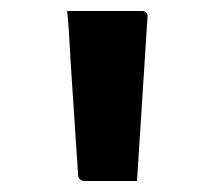

<svg xmlns="http://www.w3.org/2000/svg" viewBox="-20 -770 390 349"><path d="M229 -441Q204 -441 181 -441Q158 -441 134 -441Q129 -441 125.5 -444Q122 -447 122 -452L109 -648Q108 -666 107 -682.5Q106 -699 105 -715.5Q104 -732 102 -750Q140 -750 173.5 -750Q207 -750 238 -750Q243 -750 246 -747Q249 -744 248 -737Z"/></svg>

Font: Recursive SemiBold
Style: Regular
Weight: 600
Version: Version 1.085